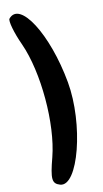

<svg xmlns="http://www.w3.org/2000/svg" viewBox="-161 -965 637 1192"><g transform="rotate(-15 157.0 -369.5)"><path d="M31 -900C20 -889 35 -808 65 -725C134 -529 134 -196 65 0C19 129 19 158 68 177C175 218 304 -150 279 -425C250 -742 120 -991 31 -900Z"/></g></svg>

Font: Hussar Skorodowane
Style: Bold
Weight: 700
Foundry: Cannot Into Space Fonts
Version: Version 0.892